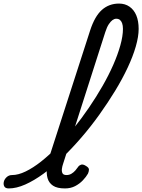

<svg xmlns="http://www.w3.org/2000/svg" viewBox="-184 -1039 797 1076"><path d="M-135 17Q-154 17 -160 5.5Q-166 -6 -162.5 -20.5Q-159 -35 -146.5 -46.5Q-134 -58 -116 -58Q-82 -58 -40.5 -78Q1 -98 46 -133.5Q91 -169 137 -216Q183 -263 228 -319Q273 -375 314 -435Q355 -495 390 -556Q425 -617 450.5 -675Q476 -733 490.5 -785Q505 -837 505 -877Q505 -892 518 -899.5Q531 -907 548.5 -907Q566 -907 579.5 -899.5Q593 -892 593 -877Q593 -834 577 -778.5Q561 -723 531.5 -660Q502 -597 461.5 -530.5Q421 -464 373.5 -397.5Q326 -331 273.5 -270Q221 -209 167.5 -157Q114 -105 60.5 -66Q7 -27 -42.5 -5Q-92 17 -135 17ZM180 17Q136 17 113 1.5Q90 -14 82.5 -40.5Q75 -67 79.5 -100Q84 -133 95 -168L321 -868Q347 -948 387 -983.5Q427 -1019 483 -1019Q517 -1019 542 -1001.5Q567 -984 580 -952.5Q593 -921 593 -877Q593 -858 579.5 -849Q566 -840 548.5 -840Q531 -840 518 -849Q505 -858 505 -877Q505 -896 500.5 -908.5Q496 -921 488 -927.5Q480 -934 467 -934Q457 -934 446.5 -926.5Q436 -919 425.5 -903Q415 -887 406 -859L169 -119Q165 -108 163 -93.5Q161 -79 166 -68.5Q171 -58 189 -58Q204 -58 216.5 -65.5Q229 -73 238.5 -84Q248 -95 254 -104Q259 -112 270 -116Q281 -120 298 -109Q315 -99 314.5 -88Q314 -77 309 -66Q299 -48 280.5 -28.5Q262 -9 237 4Q212 17 180 17Z"/></svg>

Font: Playwrite RO
Style: Regular
Weight: 400
Designer: Veronika Burian, José Scaglione
Foundry: TypeTogether
Version: Version 1.002